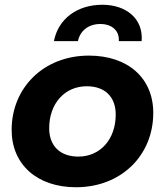

<svg xmlns="http://www.w3.org/2000/svg" viewBox="-20 -780 694 808"><path d="M207 -607H308C317 -651 353 -679 402 -679C451 -679 483 -651 480 -607H576C584 -701 511 -760 411 -760C305 -760 225 -701 207 -607ZM300 8C490 8 625 -126 625 -305C625 -451 519 -546 354 -546C165 -546 29 -412 29 -233C29 -88 136 8 300 8ZM310 -121C232 -121 187 -167 187 -240C187 -345 253 -417 345 -417C423 -417 467 -371 467 -298C467 -193 401 -121 310 -121Z"/></svg>

Font: AWKNG-Font
Style: Bold Italic
Weight: 700
Italic angle: -11.3°
Designer: Awakening Church
Foundry: Awakening Church
Version: Version 1.700;PS 001.700;hotconv 1.0.88;makeotf.lib2.5.64775